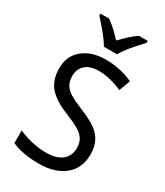

<svg xmlns="http://www.w3.org/2000/svg" viewBox="-231 -1037 979 1139"><g transform="rotate(30 258.5 -467.0)"><path d="M233 10Q176 10 128 1Q80 -8 48 -24V-110Q88 -92 138 -80Q188 -68 237 -68Q309 -68 346.5 -98.5Q384 -129 384 -183Q384 -218 369.5 -242Q355 -266 322.5 -285.5Q290 -305 228 -330Q140 -365 98 -413.5Q56 -462 56 -542Q56 -626 115.5 -675Q175 -724 272 -724Q371 -724 458 -684L430 -607Q343 -645 270 -645Q210 -645 178 -617Q146 -589 146 -541Q146 -505 160 -481Q174 -457 204 -438.5Q234 -420 291 -397Q355 -371 393.5 -345.5Q432 -320 452.5 -282.5Q473 -245 473 -191Q473 -96 408.5 -43Q344 10 233 10ZM430 -931Q337 -833 312 -784H222Q197 -830 106 -931V-944H165Q219 -906 266 -852Q322 -911 369 -944H430Z"/></g></svg>

Font: Noto Sans Display
Style: Regular
Weight: 400
Designer: Monotype Design team
Foundry: Monotype Imaging Inc.
Version: Version 1.000